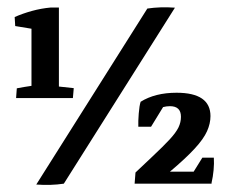

<svg xmlns="http://www.w3.org/2000/svg" viewBox="-20 -507 623 530"><path d="M24.4 -236.3 26.4 -263.2Q46.4 -267.1 66.9 -270V-427.7L22 -435.1L20.5 -460Q42.5 -469.7 68.1 -476.8Q93.8 -483.9 120.6 -486.3H142.6V-268.1L183.6 -263.7L181.2 -236.3ZM80.1 2.4 386.7 -483.4Q422.4 -488.8 462.9 -485.8L156.2 0Q120.6 5.4 80.1 2.4ZM351.6 0 354 -30.8 398.9 -73.2Q431.2 -103.5 448.5 -122.3Q465.8 -141.1 472.7 -155.3Q479.5 -169.4 479.5 -184.6Q479.5 -213.9 449.2 -213.9Q439.5 -213.9 430.2 -211.4L397 -157.2H361.8Q361.3 -172.4 363 -193.8Q364.7 -215.3 368.2 -226.1Q408.2 -251 467.3 -251Q561 -251 561 -186.5Q561 -166 551.5 -144.8Q542 -123.5 517.8 -97.2Q493.7 -70.8 449.7 -33.7L449.2 -33.2H514.6L538.6 -71.8H570.3Q571.3 -55.7 569.6 -37.4Q567.9 -19 564 -2.4V0Z"/></svg>

Font: Markazi Text
Style: Bold
Weight: 700
Designer: Borna Izadpanah (Arabic designer), Fiona Ross (Arabic design director) and Florian Runge (Latin designer)
Foundry: Borna Izadpanah and Florian Runge
Version: Version 1.001; ttfautohint (v1.8.3)